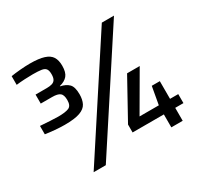

<svg xmlns="http://www.w3.org/2000/svg" viewBox="-147 -872 1092 1053"><g transform="rotate(-30 399.5 -345.5)"><path d="M155 -304Q128 -304 93.5 -307Q59 -310 34 -314V-367Q63 -365 95 -363Q127 -361 147 -361Q192 -361 213.5 -370Q235 -379 235 -415Q235 -448 220.5 -459.5Q206 -471 171 -471H99V-528H171Q189 -528 203 -532Q217 -536 224 -547.5Q231 -559 231 -581Q231 -604 223 -615Q215 -626 195 -629Q175 -632 141 -632Q119 -632 89.5 -630.5Q60 -629 36 -626V-681Q60 -685 94.5 -688Q129 -691 156 -691Q213 -691 245.5 -680.5Q278 -670 291.5 -648.5Q305 -627 305 -592Q305 -550 288 -530Q271 -510 238 -502V-500Q272 -493 290.5 -474.5Q309 -456 309 -409Q309 -375 297 -351.5Q285 -328 252 -316Q219 -304 155 -304ZM162 0 611 -688H688L239 0ZM654 0V-82H456V-132L592 -378H672L533 -139H655L675 -251H726V-139H778V-82H726V0Z"/></g></svg>

Font: Saira Thin Medium
Style: Regular
Weight: 500
Version: Version 1.101